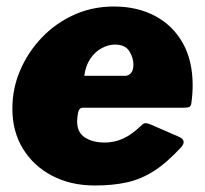

<svg xmlns="http://www.w3.org/2000/svg" viewBox="-20 -560 630 590"><path d="M272 10Q197 10 140 -20Q83 -50 50.5 -103Q18 -156 18 -226Q18 -288 42 -344Q66 -400 108.5 -444.5Q151 -489 207.5 -514.5Q264 -540 330 -540Q402 -540 456.5 -511Q511 -482 541.5 -428Q572 -374 572 -298Q572 -285 571 -271Q570 -257 568 -243Q567 -234 562 -231.5Q557 -229 544 -229H235Q223 -229 220 -214Q217 -199 217 -187Q217 -153 241 -137.5Q265 -122 302 -122Q331 -122 358 -134Q385 -146 416 -176Q422 -182 428.5 -181.5Q435 -181 444 -177L529 -140Q555 -129 537 -108Q493 -60 453 -34.5Q413 -9 369.5 0.5Q326 10 272 10ZM365 -327Q375 -327 382.5 -335.5Q390 -344 390 -362Q390 -382 377.5 -402.5Q365 -423 333 -423Q313 -423 292.5 -412Q272 -401 257.5 -379.5Q243 -358 239 -327Z"/></svg>

Font: Libre Franklin Thin Black
Style: Italic
Weight: 900
Italic angle: -8°
Version: Version 2.000